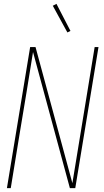

<svg xmlns="http://www.w3.org/2000/svg" viewBox="-20 -980 540 1000"><path d="M16 0 137 -735H165L357 -26Q374 -130 391 -233.5Q408 -337 425 -441L473 -735H493L372 0H344L152 -709Q135 -605 118.5 -501.5Q102 -398 84 -294L36 0ZM331 -811 255 -950 274 -960 347 -819Z"/></svg>

Font: Iosevka Thin
Style: Italic
Weight: 100
Italic angle: -9°
Monospace: yes
Designer: Belleve Invis
Foundry: Belleve Invis
Version: Version 32.5.0; ttfautohint (v1.8.4)